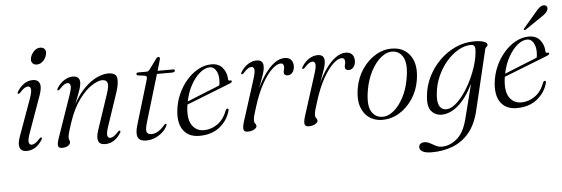

<svg xmlns="http://www.w3.org/2000/svg" viewBox="-54 -834 3685 1258"><g transform="rotate(-5 1788.0 -205.0)"><path d="M212.5 -550Q193.5 -550 183.5 -561.5Q173.5 -573 176 -589.5Q178 -612 197.2 -635Q216.5 -658 241.5 -658Q262 -658 271.2 -646.5Q280.5 -635 278 -618.5Q276 -594.5 257 -572.2Q238 -550 212.5 -550ZM125.5 -106Q110 -62.5 114 -46Q118 -29.5 132.5 -29.5Q143 -29.5 155.5 -37Q168 -44.5 186 -65Q195 -74 200 -71.5Q205.5 -68.5 199 -56.5Q159 8.5 95.5 8.5Q62.5 8.5 52 -16Q41.5 -40.5 59 -89L146 -330Q162.5 -376.5 159 -394Q155.5 -411.5 140 -411.5Q130 -411.5 117.5 -404Q105 -396.5 86.5 -375.5Q77.5 -367 72.5 -369.5Q67 -372.5 73 -384Q115.5 -451 177 -451Q208.5 -451 219.8 -426.2Q231 -401.5 212.5 -349Z M333.5 -369.5Q328 -372.5 334.5 -384Q354.5 -416 382.5 -433.5Q410.5 -451 439 -451Q460 -451 472.2 -440.8Q484.5 -430.5 484.5 -409.5Q484.5 -388 471.8 -352.5Q459 -317 440.5 -270Q477 -336.5 518.5 -376.2Q560 -416 599.8 -433.5Q639.5 -451 671 -451Q723.5 -451 728.8 -415.5Q734 -380 713.5 -319.5L641.5 -105.5Q626.5 -61 630.8 -45.2Q635 -29.5 649 -29.5Q659 -29.5 671.5 -37Q684 -44.5 702.5 -65Q711 -73.5 716 -71Q722 -68.5 715.5 -56.5Q675.5 8.5 612 8.5Q542.5 8.5 575 -88.5L651 -315.5Q669.5 -370 662.8 -390.2Q656 -410.5 629 -410.5Q601.5 -410.5 560.2 -384.2Q519 -358 476.8 -301.5Q434.5 -245 404 -155Q387 -104.5 382 -84.8Q377 -65 377 -55.5Q377 -45.5 380.2 -39.5Q383.5 -33.5 383.5 -24.5Q383.5 -10.5 368.2 -1Q353 8.5 328.5 8.5Q307 8.5 303.5 -6.5Q300 -21.5 311.5 -55L407 -330.5Q423.5 -377.5 419.8 -394.5Q416 -411.5 401 -411.5Q391 -411.5 378.5 -404Q366 -396.5 347.5 -375.5Q338.5 -367 333.5 -369.5Z M911 -415 865 -421.5Q856 -423.5 856 -431Q856 -440.5 869 -440.5H922Q934.5 -440.5 942 -449.5L995 -521.5Q1000.5 -529.5 1009.5 -529.5Q1018 -529.5 1018 -520.5Q1018 -514.5 1014 -500.5L996 -440H1099Q1109 -440 1109 -432.5Q1109 -420 1088 -420H990L898 -113Q882.5 -62 889.5 -46.2Q896.5 -30.5 920 -30.5Q942 -30.5 963.2 -42.8Q984.5 -55 1008.5 -83Q1014.5 -90 1019 -89.5Q1025.5 -89 1023.5 -80.5Q1015.5 -60 995 -39.5Q974.5 -19 945.2 -5.2Q916 8.5 882.5 8.5Q839.5 8.5 828 -17.8Q816.5 -44 832.5 -97L918 -382Q923.5 -399.5 922 -406.2Q920.5 -413 911 -415Z M1436 -139Q1419.5 -77 1366.8 -34.2Q1314 8.5 1232 8.5Q1164 8.5 1129 -36.5Q1094 -81.5 1101.5 -165Q1107 -222 1129.5 -273.8Q1152 -325.5 1186.8 -365.5Q1221.5 -405.5 1263.8 -428.5Q1306 -451.5 1350.5 -451.5Q1399 -451.5 1424.5 -420Q1450 -388.5 1451 -346Q1451 -333 1464 -335.5Q1474 -337 1474.5 -329.5Q1475 -321.5 1457.5 -315Q1443 -309 1407.2 -295Q1371.5 -281 1326.8 -263.5Q1282 -246 1240.2 -229.5Q1198.5 -213 1171.5 -202.5Q1170 -191 1168.5 -179.5Q1161 -103.5 1188.5 -64.8Q1216 -26 1265.5 -26Q1313 -26 1355 -55.5Q1397 -85 1418 -143.5Q1423.5 -153.5 1430 -153.5Q1439.5 -153.5 1436 -139ZM1339.5 -433Q1307.5 -433 1274.5 -406.2Q1241.5 -379.5 1214.8 -332Q1188 -284.5 1175.5 -222.5Q1197.5 -231.5 1227.5 -243.8Q1257.5 -256 1289.2 -268.8Q1321 -281.5 1348 -292.2Q1375 -303 1390.5 -309.5Q1394 -323.5 1394 -347.5Q1394 -384 1378.8 -408.5Q1363.5 -433 1339.5 -433Z M1542.5 -369.5Q1537 -372.5 1543.5 -384Q1563.5 -416 1591.2 -433.5Q1619 -451 1647.5 -451Q1691 -451 1691 -409.5Q1691 -384.5 1677.8 -347.8Q1664.5 -311 1648.5 -266.5Q1672.5 -319.5 1702.5 -361.2Q1732.5 -403 1765.5 -427Q1798.5 -451 1831.5 -451Q1860.5 -451 1874.5 -434.8Q1888.5 -418.5 1888 -392Q1887 -366.5 1874.2 -351.2Q1861.5 -336 1844 -336Q1818.5 -336 1818.5 -357.5Q1818.5 -366.5 1821.2 -374.8Q1824 -383 1824 -392Q1824 -417.5 1803 -417.5Q1778.5 -417.5 1745.5 -386.8Q1712.5 -356 1678.8 -295.5Q1645 -235 1617.5 -146Q1607.5 -115 1602 -95.5Q1596.5 -76 1596.5 -60Q1596.5 -46 1603.2 -39.8Q1610 -33.5 1610 -23.5Q1610 -12 1593 -1.8Q1576 8.5 1549 8.5Q1527 8.5 1523.2 -7.8Q1519.5 -24 1531 -60.5L1617 -330.5Q1632 -377.5 1628.5 -394.5Q1625 -411.5 1610 -411.5Q1600 -411.5 1587.5 -404Q1575 -396.5 1556.5 -375.5Q1547.5 -367 1542.5 -369.5Z M1944 -369.5Q1938.5 -372.5 1945 -384Q1965 -416 1992.8 -433.5Q2020.5 -451 2049 -451Q2092.5 -451 2092.5 -409.5Q2092.5 -384.5 2079.2 -347.8Q2066 -311 2050 -266.5Q2074 -319.5 2104 -361.2Q2134 -403 2167 -427Q2200 -451 2233 -451Q2262 -451 2276 -434.8Q2290 -418.5 2289.5 -392Q2288.5 -366.5 2275.8 -351.2Q2263 -336 2245.5 -336Q2220 -336 2220 -357.5Q2220 -366.5 2222.8 -374.8Q2225.5 -383 2225.5 -392Q2225.5 -417.5 2204.5 -417.5Q2180 -417.5 2147 -386.8Q2114 -356 2080.2 -295.5Q2046.5 -235 2019 -146Q2009 -115 2003.5 -95.5Q1998 -76 1998 -60Q1998 -46 2004.8 -39.8Q2011.5 -33.5 2011.5 -23.5Q2011.5 -12 1994.5 -1.8Q1977.5 8.5 1950.5 8.5Q1928.5 8.5 1924.8 -7.8Q1921 -24 1932.5 -60.5L2018.5 -330.5Q2033.5 -377.5 2030 -394.5Q2026.5 -411.5 2011.5 -411.5Q2001.5 -411.5 1989 -404Q1976.5 -396.5 1958 -375.5Q1949 -367 1944 -369.5Z M2546 -451Q2620 -447.5 2659.8 -389.5Q2699.5 -331.5 2682.5 -229.5Q2671 -161 2634 -106.5Q2597 -52 2544.2 -21Q2491.5 10 2431 8.5Q2384 7.5 2348.2 -18Q2312.5 -43.5 2296.5 -91.5Q2280.5 -139.5 2292 -209.5Q2304.5 -282 2342.5 -337.5Q2380.5 -393 2433.8 -423.5Q2487 -454 2546 -451ZM2434.5 -11.5Q2474.5 -9.5 2512 -40.8Q2549.5 -72 2577.5 -125.5Q2605.5 -179 2616.5 -245Q2633.5 -338.5 2611.2 -383Q2589 -427.5 2543.5 -431Q2503.5 -434 2465.2 -403.2Q2427 -372.5 2398.2 -317.8Q2369.5 -263 2357.5 -194Q2341 -98 2365 -55.8Q2389 -13.5 2434.5 -11.5Z M3053 1Q3032 90 2987 144.5Q2942 199 2878.8 223.8Q2815.5 248.5 2739.5 248.5Q2698.5 248.5 2679.2 237.2Q2660 226 2660 208Q2660 195.5 2669.5 187Q2679 178.5 2696 178.5Q2714.5 178.5 2732.5 188.2Q2750.5 198 2769 207.8Q2787.5 217.5 2808.5 217.5Q2860.5 217.5 2907.8 178.2Q2955 139 2978 46.5L3034.5 -176.5Q2988.5 -83.5 2934.5 -37.5Q2880.5 8.5 2825.5 8.5Q2784.5 8.5 2758.2 -21.8Q2732 -52 2740 -123Q2746 -188 2775.2 -247.2Q2804.5 -306.5 2851 -352.5Q2897.5 -398.5 2955.8 -425Q3014 -451.5 3078.5 -451.5Q3119.5 -451.5 3142.2 -443Q3165 -434.5 3164.5 -423Q3164 -413 3156.8 -408.8Q3149.5 -404.5 3147 -394ZM2805.5 -132.5Q2801 -89.5 2808 -66Q2815 -42.5 2828.8 -33.2Q2842.5 -24 2858 -24Q2885.5 -24 2915.8 -47.8Q2946 -71.5 2974.8 -111.2Q3003.5 -151 3027 -199.5Q3050.5 -248 3065.5 -298Q3080.5 -348 3082.5 -392Q3086 -430 3057 -430Q3015 -430 2972.8 -406Q2930.5 -382 2894.5 -340.2Q2858.5 -298.5 2834.8 -245Q2811 -191.5 2805.5 -132.5Z M3523.5 -139Q3507 -77 3454.2 -34.2Q3401.5 8.5 3319.5 8.5Q3251.5 8.5 3216.5 -36.5Q3181.5 -81.5 3189 -165Q3194.5 -222 3217 -273.8Q3239.5 -325.5 3274.2 -365.5Q3309 -405.5 3351.2 -428.5Q3393.5 -451.5 3438 -451.5Q3486.5 -451.5 3512 -420Q3537.5 -388.5 3538.5 -346Q3538.5 -333 3551.5 -335.5Q3561.5 -337 3562 -329.5Q3562.5 -321.5 3545 -315Q3530.5 -309 3494.8 -295Q3459 -281 3414.2 -263.5Q3369.5 -246 3327.8 -229.5Q3286 -213 3259 -202.5Q3257.5 -191 3256 -179.5Q3248.5 -103.5 3276 -64.8Q3303.5 -26 3353 -26Q3400.5 -26 3442.5 -55.5Q3484.5 -85 3505.5 -143.5Q3511 -153.5 3517.5 -153.5Q3527 -153.5 3523.5 -139ZM3427 -433Q3395 -433 3362 -406.2Q3329 -379.5 3302.2 -332Q3275.5 -284.5 3263 -222.5Q3285 -231.5 3315 -243.8Q3345 -256 3376.8 -268.8Q3408.5 -281.5 3435.5 -292.2Q3462.5 -303 3478 -309.5Q3481.5 -323.5 3481.5 -347.5Q3481.5 -384 3466.2 -408.5Q3451 -433 3427 -433ZM3494.5 -603Q3511.5 -624 3526 -636Q3540.5 -648 3555.5 -647Q3569 -646 3573.8 -636.8Q3578.5 -627.5 3574.5 -616.5Q3570 -603 3557.5 -592Q3545 -581 3527 -569.5L3421.5 -498Q3413.5 -494 3410.5 -498Q3407.5 -501 3414 -508.5Z"/></g></svg>

Font: Fraunces 72pt Light
Style: Italic
Weight: 300
Italic angle: -16°
Version: Version 1.000;[b76b70a41]